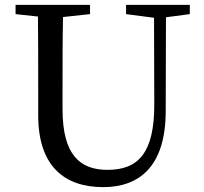

<svg xmlns="http://www.w3.org/2000/svg" viewBox="-20 -753 838 789"><path d="M760 -733H498V-695L613 -680L614 -323C614 -127 550 -55 422 -55C309 -55 237 -116 237 -304V-394C237 -492 237 -588 239 -683L350 -695V-733H44V-695L136 -685C137 -589 137 -491 137 -394V-279C137 -70 245 16 404 16C555 16 661 -72 661 -297L662 -682L760 -695Z"/></svg>

Font: Noto Serif SC Medium
Style: Regular
Weight: 500
Designer: Ryoko NISHIZUKA 西塚涼子 (kana & ideographs); Frank Grießhammer (Latin, Greek & Cyrillic); Wenlong ZHANG 张文龙 (bopomofo); San
Foundry: Adobe Systems Incorporated
Version: Version 1.001;PS 1.001;hotconv 16.6.54;makeotf.lib2.5.65590